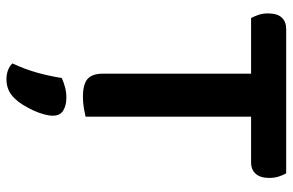

<svg xmlns="http://www.w3.org/2000/svg" viewBox="-172 -474 885 580"><g transform="rotate(90 270.0 -184.5)"><path d="M504 -607Q509 -599 513.5 -585.5Q518 -572 518 -556Q518 -529 505.5 -515Q493 -501 471 -501H333V-1Q325 1 308 4Q291 7 273 7Q235 7 219 -7Q203 -21 203 -54V-501H35Q30 -510 25.5 -523Q21 -536 21 -552Q21 -580 33.5 -593.5Q46 -607 68 -607ZM279 212Q266 226 251.5 232Q237 238 220 238Q190 238 172 220Q190 182 200.5 143.5Q211 105 216 71Q229 65 244 61Q259 57 275 57Q299 57 314.5 66.5Q330 76 330 98Q330 110 325.5 126Q321 142 313.5 158Q306 174 297 188.5Q288 203 279 212Z"/></g></svg>

Font: Baloo 2 SemiBold
Style: Regular
Weight: 600
Designer: Sarang Kulkarni and Ek Type
Foundry: Ek Type
Version: Version 1.640;hotconv 1.0.111;makeotfexe 2.5.65597; ttfautoh